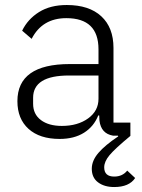

<svg xmlns="http://www.w3.org/2000/svg" viewBox="-20 -545 569 770"><path d="M438 205.1Q398.4 205.1 373.3 186.3Q348.1 167.5 348.1 131.8Q348.1 99.1 374.8 68.1Q401.4 37.1 454.1 2L453.1 -1H433.1Q385.3 -9.3 378.9 -61L377.9 -82H374Q356.4 -37.6 316.9 -12.7Q277.3 12.2 219.2 12.2Q139.2 12.2 94.5 -28.1Q49.8 -68.4 49.8 -139.2Q49.8 -288.1 259.8 -288.1H375V-347.2Q375 -472.2 246.1 -472.2Q149.4 -472.2 106.9 -389.2L68.8 -421.9Q91.3 -468.3 136.5 -496.6Q181.6 -524.9 248 -524.9Q337.4 -524.9 386.2 -479.7Q435.1 -434.6 435.1 -353V-53.2H502.9V0Q440.4 51.8 419.2 77.4Q397.9 103 397.9 126Q397.9 163.1 438 163.1Q471.2 163.1 490.2 139.2L522 168.9Q498 205.1 438 205.1ZM228 -40Q291.5 -40 333.3 -70.1Q375 -100.1 375 -148.9V-242.2H256.8Q112.8 -242.2 112.8 -152.8V-128.9Q112.8 -86.9 144 -63.5Q175.3 -40 228 -40Z"/></svg>

Font: Anuphan Light
Style: Regular
Weight: 300
Designer: Mike Abbink, Paul van der Laan, Pieter van Rosmalen, Mint Tantisuwanna
Foundry: Bold Monday; Cadson Demak
Version: Version 3.002;hotconv 1.0.109;makeotfexe 2.5.65596